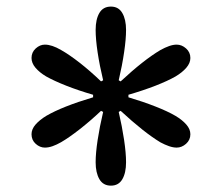

<svg xmlns="http://www.w3.org/2000/svg" viewBox="-20 -861 680 589"><path d="M320.3 -291.5Q296.4 -291.5 284.9 -311.3Q273.4 -331.1 273.4 -363.3Q273.4 -391.1 279.5 -431.4Q285.6 -471.7 296.4 -517.6L290 -521Q256.8 -489.7 224.4 -464.4Q191.9 -439 167.5 -424.8Q153.8 -417 141.4 -412.6Q128.9 -408.2 117.7 -408.2Q102.5 -408.2 89.6 -419.7Q76.7 -431.2 76.7 -449.2Q76.7 -464.8 89.1 -479Q101.6 -493.2 121.6 -505.4Q170.9 -534.2 265.6 -562.5V-570.3Q221.7 -583 183.8 -597.9Q146 -612.8 121.6 -626.5Q101.1 -638.7 88.9 -653.1Q76.7 -667.5 76.7 -683.1Q76.7 -700.7 89.6 -712.4Q102.5 -724.1 117.7 -724.1Q139.2 -724.1 167.5 -707.5Q191.9 -693.8 223.9 -668.9Q255.9 -644 290 -611.3L296.4 -614.7Q285.6 -659.7 279.5 -700.2Q273.4 -740.7 273.4 -769Q273.4 -801.8 284.9 -821.3Q296.4 -840.8 320.3 -840.8Q343.8 -840.8 355.2 -821Q366.7 -801.3 366.7 -769Q366.7 -741.2 360.8 -701.2Q355 -661.1 344.2 -614.7L350.1 -611.3Q420.4 -676.8 472.2 -707.5Q486.3 -715.3 498.8 -719.7Q511.2 -724.1 522 -724.1Q537.6 -724.1 550.8 -712.4Q564 -700.7 564 -683.1Q564 -667.5 551.5 -653.1Q539.1 -638.7 518.6 -626.5Q494.6 -612.8 457 -598.1Q419.4 -583.5 374 -570.3V-562.5Q418.5 -549.3 456.5 -534.4Q494.6 -519.5 518.6 -505.4Q539.1 -493.2 551.5 -479Q564 -464.8 564 -449.2Q564 -431.6 550.8 -419.9Q537.6 -408.2 522 -408.2Q511.2 -408.2 498.5 -412.6Q485.8 -417 472.2 -424.3Q421.9 -454.6 350.1 -521L344.2 -517.6Q354.5 -473.1 360.6 -432.4Q366.7 -391.6 366.7 -363.3Q366.7 -330.6 355.2 -311Q343.8 -291.5 320.3 -291.5Z"/></svg>

Font: Pinar-DS1-FD SemiBold
Style: Regular
Weight: 600
Designer: Amin Abedi
Version: Version 3.000